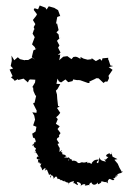

<svg xmlns="http://www.w3.org/2000/svg" viewBox="-20 -662 490 701"><path d="M90 -372 109 -371 108 -361 98 -344 101 -342 102 -330 109 -314 112 -312 106 -286 104 -287 101 -284 114 -258 113 -250 98 -252 105 -240 108 -225 101 -204 113 -199 110 -182 97 -173V-177L101 -158C105 -164 112 -149 110 -142C104 -149 106 -133 98 -129C99 -140 110 -139 102 -133C104 -117 117 -126 108 -113C108 -113 117 -101 105 -107C110 -110 116 -100 121 -89C114 -94 112 -82 116 -81C127 -83 129 -80 119 -80C116 -83 123 -71 117 -67C129 -76 120 -59 131 -66C131 -66 127 -53 126 -57C136 -44 130 -49 135 -40C143 -50 151 -52 143 -38C146 -40 149 -44 152 -42C152 -39 158 -29 159 -23C168 -32 169 -16 163 -13C163 -29 177 -22 176 -8C176 -11 182 -17 185 -18C189 -12 190 -15 190 -5C187 -15 209 -4 198 -2C212 -9 209 -10 203 -5C225 4 214 5 215 -3C223 10 234 -2 230 14C233 4 231 4 250 -1C248 3 250 15 247 4C268 17 267 18 260 2C275 4 280 12 272 19C285 5 297 11 289 16C306 14 307 10 306 19C302 5 319 2 314 5C317 12 326 18 338 4C337 12 335 14 350 4C346 3 347 -2 349 5C348 -7 362 8 370 1C364 6 379 6 374 8C371 -3 378 -8 380 -9C388 -7 394 1 398 -9C389 -9 386 -18 387 -10C405 -11 402 -18 403 -21C415 -23 415 -31 403 -14C407 -23 407 -29 427 -31C425 -30 420 -33 428 -37L427 -33L424 -36L416 -50L410 -64L399 -77L398 -79L409 -81L391 -90L386 -108L389 -101C392 -99 375 -96 382 -103C367 -99 363 -92 373 -89C378 -90 375 -88 368 -81C366 -75 354 -88 367 -72C357 -74 347 -74 342 -88C342 -86 343 -78 338 -66C331 -68 331 -71 342 -79C322 -81 319 -71 315 -67C319 -62 309 -65 304 -69C300 -60 296 -74 300 -72C279 -63 283 -75 272 -66C284 -72 274 -68 274 -68C264 -62 258 -75 263 -70C247 -82 240 -69 243 -79C249 -85 242 -71 230 -89C227 -80 237 -80 230 -75C234 -91 227 -84 213 -88C225 -90 218 -95 224 -86C218 -106 204 -91 208 -105C206 -103 198 -116 198 -103C208 -114 211 -119 197 -107C197 -112 200 -128 196 -123C197 -124 188 -138 191 -137C200 -141 197 -135 187 -153C193 -158 183 -155 193 -160C198 -161 197 -173 192 -163L201 -176L190 -191L198 -201L184 -210L191 -227L185 -234L192 -240L200 -250L188 -268L198 -273L192 -275L189 -301L188 -317L184 -331L190 -337L200 -355L186 -356L190 -375L195 -365L203 -361L219 -372L229 -362L245 -366L247 -372L264 -369L263 -370L273 -369L301 -359H307L306 -364L332 -376L325 -377L340 -376L358 -359L364 -364H372L377 -374L378 -378L376 -385L391 -407L377 -417L393 -421L383 -423L376 -445L375 -441V-451L354 -449L352 -440L345 -447L330 -439L314 -450L315 -446L300 -444L285 -448L274 -454V-447L263 -453L257 -455L248 -454L241 -446L226 -457L211 -455L196 -442L198 -451L200 -463L191 -461L201 -470L192 -488L197 -496L188 -513L201 -526L196 -522L194 -536L186 -544L194 -552L188 -578L184 -573L189 -600L197 -603H200L192 -625L180 -632L179 -633L158 -639L150 -627L146 -634L125 -642L119 -628L106 -632L103 -626L115 -610L112 -604L100 -589L109 -574L103 -563L106 -555L104 -554L99 -539L110 -521L107 -527L97 -500L107 -490L110 -483L115 -485L102 -478L96 -453L109 -444L97 -451L83 -443H72L70 -442L53 -446L45 -453L32 -442L22 -459L23 -440L19 -421L28 -412L15 -408L26 -384L20 -380L33 -369L32 -366L45 -373L47 -370L66 -375L82 -361C84 -365 85 -371 90 -372Z"/></svg>

Font: Charger Distortion
Style: 1
Weight: 400
Designer: Jasper
Foundry: Cannot Into Space Fonts
Version: Version 0.98